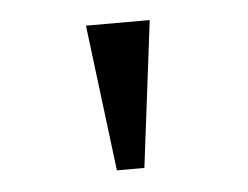

<svg xmlns="http://www.w3.org/2000/svg" viewBox="-31 -750 396 306"><g transform="rotate(-5 167.0 -597.0)"><path d="M145 -480H189L218 -714H116Z"/></g></svg>

Font: Noto Serif Devanagari SemiCondensed
Style: Regular
Weight: 400
Width: 4
Designer: Universal Thirst, Indian Type Foundry and the Monotype Design Team
Foundry: Monotype Imaging Inc.
Version: Version 2.004